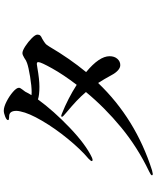

<svg xmlns="http://www.w3.org/2000/svg" viewBox="76 -908 847 1040"><g transform="rotate(-90 500.0 -388.5)"><path d="M832 -610Q832 -600 827 -594.5Q822 -589 810 -584Q796 -576 786 -568.5Q776 -561 767 -545Q703 -436 629 -346Q715 -275 715 -219Q715 -193 701 -177Q687 -161 667 -161Q652 -161 638 -174Q624 -187 614 -206Q590 -250 570 -281Q376 -78 97 11Q81 15 78 15Q70 15 70 10Q70 7 76.5 3Q83 -1 91 -5Q221 -67 329 -156Q437 -245 521 -347Q497 -375 472 -398.5Q447 -422 410 -453L393 -468Q387 -473 387 -477Q387 -481 392 -481Q393 -481 402 -478Q487 -444 560 -397Q615 -469 649 -530Q683 -591 683 -604Q683 -610 680.5 -611.5Q678 -613 672 -613L652 -610Q589 -599 550 -599Q504 -599 481 -607Q419 -522 328 -435Q237 -348 167 -315Q157 -311 154 -311Q147 -311 147 -316Q147 -320 160 -333Q210 -375 267 -444.5Q324 -514 365.5 -585Q407 -656 416 -702Q419 -714 419 -724Q419 -763 389 -763Q386 -763 380.5 -763.5Q375 -764 372 -765Q369 -766 369 -769Q369 -777 388 -784.5Q407 -792 420 -792Q440 -792 469.5 -777Q499 -762 521.5 -742.5Q544 -723 544 -710Q544 -703 535 -692Q526 -681 523 -676Q512 -654 504 -642Q509 -641 519 -641Q553 -641 604.5 -649.5Q656 -658 678 -666Q691 -670 706 -681Q713 -685 719.5 -688Q726 -691 732 -691Q745 -691 769 -675.5Q793 -660 812.5 -640.5Q832 -621 832 -610Z"/></g></svg>

Font: Shippori Mincho SemiBold
Style: Regular
Weight: 600
Designer: FONTDASU
Foundry: FONTDASU / Google Inc. / but / Adobe
Version: Version 3.110; ttfautohint (v1.8.3)